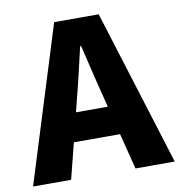

<svg xmlns="http://www.w3.org/2000/svg" viewBox="-83 -721 742 790"><g transform="rotate(-10 288.0 -325.5)"><path d="M233 -326C250 -390 267 -467 283 -535H287C304 -467 321 -390 338 -326L352 -270H219ZM-8 0H151L189 -150H382L420 0H584L381 -651H195Z"/></g></svg>

Font: Source Sans Pro
Style: Bold
Weight: 700
Designer: Paul D. Hunt
Foundry: Adobe Systems Incorporated
Version: Version 3.006;hotconv 1.0.111;makeotfexe 2.5.65597